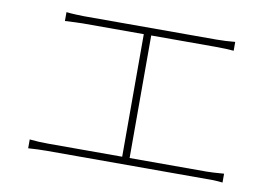

<svg xmlns="http://www.w3.org/2000/svg" viewBox="-66 -745 1132 790"><g transform="rotate(10 500.0 -349.5)"><path d="M834 -93Q856 -93 906 -97V-60Q890 -62 867 -63H172Q136 -63 94 -60V-97Q130 -93 172 -93H481V-605H225Q214 -605 193 -604Q168 -603 152 -602V-639Q169 -637 193 -636Q212 -635 225 -635H779Q817 -635 857 -639V-602Q826 -605 779 -605H512V-93Z"/></g></svg>

Font: Noto Sans CJK TC Thin
Style: Regular
Weight: 250
Designer: Ryoko NISHIZUKA ???? (kana & ideographs); Paul D. Hunt (Latin, Greek & Cyrillic); Wenlong ZHANG ??? (bopomofo); Sandoll 
Foundry: Adobe Systems Incorporated
Version: Version 1.004 January 19, 2016